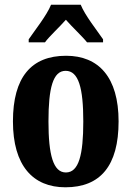

<svg xmlns="http://www.w3.org/2000/svg" viewBox="-20 -786 559 816"><path d="M102 -619V-606H171C190 -632 234 -672 260 -702C284 -674 333 -628 350 -606H418V-619C392 -657 341 -721 323 -766H197C179 -721 128 -657 102 -619ZM258 10C407 10 484 -82 484 -270C484 -458 399 -549 261 -549C113 -549 35 -458 35 -270C35 -82 120 10 258 10ZM260 -53C206 -53 186 -128 186 -270C186 -412 205 -485 259 -485C314 -485 334 -412 334 -270C334 -128 315 -53 260 -53Z"/></svg>

Font: Noto Serif Bengali ExtraCondensed ExtraBold
Style: Regular
Weight: 800
Width: 2
Designer: Juan Bruce, Universal Thirst, Indian Type Foundry and the Monotype Design Team.
Foundry: Monotype Imaging Inc.
Version: Version 2.003